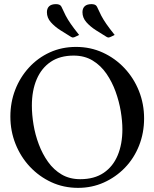

<svg xmlns="http://www.w3.org/2000/svg" viewBox="-20 -898 747 929"><path d="M347.8 -671Q417.8 -671 477.6 -643.5Q537.5 -616 582.5 -568Q627.5 -520 652.4 -457.5Q677.2 -395 677.2 -325Q677.2 -255 652.9 -193.5Q628.5 -132 584.5 -86.5Q540.5 -41 482.6 -15Q424.8 11 357.8 11Q287.8 11 228.4 -16.5Q169 -44 124.5 -91.5Q80 -139 55.1 -201.5Q30.2 -264 30.2 -334Q30.2 -403 53.6 -463.5Q77 -524 120 -571Q163 -618 220.9 -644.5Q278.8 -671 347.8 -671ZM336.5 -629Q270.2 -629 225.4 -598.8Q180.5 -568.5 157.4 -514.1Q134.2 -459.8 134.2 -386.8Q134.2 -343.5 142.2 -294.9Q150.2 -246.2 167.8 -199.6Q185.2 -153 212.6 -114.6Q240 -76.2 278.6 -53.6Q317.2 -31 368.2 -31Q436.5 -31 481.8 -61.8Q527 -92.5 549.6 -146.9Q572.2 -201.2 572.2 -272.2Q572.2 -311.5 564.4 -359.1Q556.5 -406.8 539.4 -454.4Q522.2 -502 495 -541.5Q467.8 -581 428.5 -605Q389.2 -629 336.5 -629ZM534.8 -729 519 -721.2Q510.2 -716.8 506.2 -716.8Q503.8 -716 501 -717.2Q498.2 -718.5 495.8 -719.5Q471 -734.5 443.9 -751.9Q416.8 -769.2 397.9 -790.6Q379 -812 379 -839Q379 -857.5 389.9 -867.8Q400.8 -878 422.8 -878Q431 -878 438 -875.6Q445 -873.2 449 -866Q460.2 -841 470 -822.2Q479.8 -803.5 494.4 -782.4Q509 -761.2 534.8 -729ZM362.8 -729 347 -721.2Q338.2 -716.8 334.2 -716.8Q331.8 -716 329 -717.2Q326.2 -718.5 323.8 -719.5Q299 -734.5 271.9 -751.9Q244.8 -769.2 225.9 -790.6Q207 -812 207 -839Q207 -857.5 217.9 -867.8Q228.8 -878 250.8 -878Q259 -878 266 -875.6Q273 -873.2 277 -866Q288.2 -841 298 -822.2Q307.8 -803.5 322.4 -782.4Q337 -761.2 362.8 -729Z"/></svg>

Font: Young Serif Light
Style: Regular
Weight: 300
Designer: Bastien Sozeau
Foundry: NBR — Bastien Sozeau
Version: Version 5.001